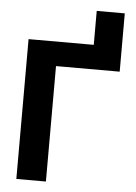

<svg xmlns="http://www.w3.org/2000/svg" viewBox="-60 -949 704 995"><g transform="rotate(5 292.0 -452.0)"><path d="M63.2 0V-727.3H402.3V-903.8H548.3V-600.5H217V0Z"/></g></svg>

Font: Inter Zeller
Style: Bold
Weight: 700
Designer: Rasmus Andersson; Joe Bland
Foundry: zeller
Version: Version 3.015;git-dec3a8cb1